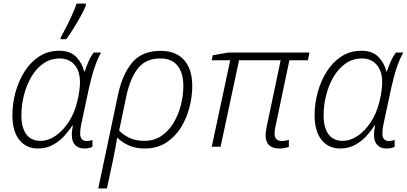

<svg xmlns="http://www.w3.org/2000/svg" viewBox="-20 -827 2296 1082"><path d="M193.8 9.8Q127.9 9.8 88.9 -38.8Q49.8 -87.4 49.8 -178.2Q49.8 -242.2 67.1 -306.2Q84.5 -370.1 117.9 -423.3Q151.4 -476.6 200.7 -508.8Q250 -541 314 -541Q375.5 -541 409.2 -506.6Q442.9 -472.2 454.1 -424.8H457.5Q464.4 -446.8 478.3 -479Q492.2 -511.2 508.3 -530.8H549.8Q511.7 -466.8 481.4 -330.6L438.5 -129.9Q431.6 -98.6 431.6 -74.7Q431.6 -52.7 441.9 -42.5Q452.1 -32.2 467.3 -32.2Q483.9 -32.2 501 -38.1V0Q482.9 9.8 456.1 9.8Q413.1 9.8 395 -21.2Q377 -52.2 390.6 -120.1H387.7Q370.1 -91.8 343 -61.8Q315.9 -31.7 278.8 -11Q241.7 9.8 193.8 9.8ZM208.5 -33.2Q251 -33.2 292.5 -61.3Q334 -89.4 366.5 -138.7Q398.9 -188 414.6 -252Q423.3 -286.1 427 -314.9Q430.7 -343.8 430.7 -361.8Q430.7 -427.7 399.2 -462.6Q367.7 -497.6 317.4 -497.6Q264.6 -497.6 224.1 -469Q183.6 -440.4 156.2 -393.3Q128.9 -346.2 114.7 -289.8Q100.6 -233.4 100.6 -177.7Q100.6 -107.9 127.9 -70.6Q155.3 -33.2 208.5 -33.2ZM321.8 -606V-615.2Q335.9 -640.6 353 -673.8Q370.1 -707 385.7 -741.9Q401.4 -776.9 411.6 -806.6H463.9V-795.4Q453.1 -769 434.3 -734.9Q415.5 -700.7 394 -666.3Q372.6 -631.8 353.5 -606Z M533.7 234.9 645.5 -294.9Q669.9 -408.7 725.1 -474.6Q780.3 -540.5 886.2 -540.5Q970.7 -540.5 1017.1 -489Q1063.5 -437.5 1063.5 -341.8Q1063.5 -284.2 1047.9 -222.7Q1032.2 -161.1 999.5 -108.4Q966.8 -55.7 916.3 -22.9Q865.7 9.8 795.4 9.8Q742.2 9.8 703.9 -8.3Q665.5 -26.4 640.6 -51.8Q634.8 -16.6 628.9 13.9Q623 44.4 616.7 75.7L582.5 234.9ZM792.5 -33.2Q848.6 -33.2 889.9 -61.3Q931.2 -89.4 958.5 -135.3Q985.8 -181.2 999.5 -235.4Q1013.2 -289.6 1013.2 -342.3Q1013.2 -416 980.5 -456.8Q947.8 -497.6 882.8 -497.6Q801.8 -497.6 757.3 -441.7Q712.9 -385.7 691.4 -282.2L651.4 -91.3Q674.8 -66.4 710.4 -49.8Q746.1 -33.2 792.5 -33.2Z M1554.7 9.8Q1476.6 9.8 1476.6 -65.9Q1476.6 -82.5 1483.9 -117.7L1561.5 -487.3H1327.1L1223.1 0H1173.3L1277.3 -487.3H1172.9L1179.2 -515.6L1266.1 -530.8H1724.1L1714.8 -487.3H1610.8L1532.7 -115.2Q1527.3 -89.4 1527.3 -74.2Q1527.3 -32.7 1567.4 -32.7Q1580.6 -32.7 1590.6 -34.7Q1600.6 -36.6 1607.9 -39.1V1Q1597.2 4.4 1583.7 7.1Q1570.3 9.8 1554.7 9.8Z M1897 9.8Q1831.1 9.8 1792 -38.8Q1752.9 -87.4 1752.9 -178.2Q1752.9 -242.2 1770.3 -306.2Q1787.6 -370.1 1821 -423.3Q1854.5 -476.6 1903.8 -508.8Q1953.1 -541 2017.1 -541Q2078.6 -541 2112.3 -506.6Q2146 -472.2 2157.2 -424.8H2160.6Q2167.5 -446.8 2181.4 -479Q2195.3 -511.2 2211.4 -530.8H2252.9Q2214.8 -466.8 2184.6 -330.6L2141.6 -129.9Q2134.8 -98.6 2134.8 -74.7Q2134.8 -52.7 2145 -42.5Q2155.3 -32.2 2170.4 -32.2Q2187 -32.2 2204.1 -38.1V0Q2186 9.8 2159.2 9.8Q2116.2 9.8 2098.1 -21.2Q2080.1 -52.2 2093.8 -120.1H2090.8Q2073.2 -91.8 2046.1 -61.8Q2019 -31.7 1981.9 -11Q1944.8 9.8 1897 9.8ZM1911.6 -33.2Q1954.1 -33.2 1995.6 -61.3Q2037.1 -89.4 2069.6 -138.7Q2102.1 -188 2117.7 -252Q2126.5 -286.1 2130.1 -314.9Q2133.8 -343.8 2133.8 -361.8Q2133.8 -427.7 2102.3 -462.6Q2070.8 -497.6 2020.5 -497.6Q1967.8 -497.6 1927.2 -469Q1886.7 -440.4 1859.4 -393.3Q1832 -346.2 1817.9 -289.8Q1803.7 -233.4 1803.7 -177.7Q1803.7 -107.9 1831.1 -70.6Q1858.4 -33.2 1911.6 -33.2Z"/></svg>

Font: Open Sans Light
Style: Italic
Weight: 300
Italic angle: -12°
Designer: Monotype Design Team
Foundry: Monotype Imaging Inc.
Version: Version 3.003; ttfautohint (v1.8.4)